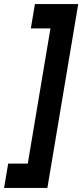

<svg xmlns="http://www.w3.org/2000/svg" viewBox="-23 -820 403 940"><path d="M360 -800 209 100H-3L17 -19H113L224 -681H128L148 -800Z"/></svg>

Font: Figtree
Style: Bold Italic
Weight: 700
Italic angle: -9.5°
Foundry: Erik Kennedy
Version: Version 2.001;gftools[0.9.30]